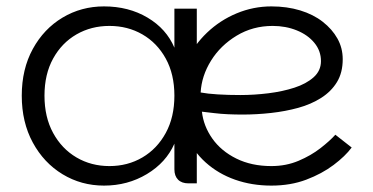

<svg xmlns="http://www.w3.org/2000/svg" viewBox="-20 -573 1167 600"><path d="M305 7Q234 7 175.5 -28.5Q117 -64 82.5 -127.5Q48 -191 48 -274Q48 -357 82.5 -420Q117 -483 175.5 -518Q234 -553 305 -553Q382 -553 441 -518Q500 -483 525 -424V-546H595V0H569Q548 0 536.5 -11.5Q525 -23 525 -44V-124Q499 -65 439 -29Q379 7 305 7ZM322 -54Q379 -54 425 -81Q471 -108 498 -157.5Q525 -207 525 -274Q525 -341 498 -390Q471 -439 425 -465.5Q379 -492 322 -492Q265 -492 219 -465.5Q173 -439 146 -390Q119 -341 119 -274Q119 -207 146 -157.5Q173 -108 219 -81Q265 -54 322 -54ZM828 7Q767 7 714.5 -11.5Q662 -30 622.5 -65.5Q583 -101 561 -152Q539 -203 539 -269Q539 -329 562.5 -380.5Q586 -432 627 -471Q668 -510 720 -531.5Q772 -553 828 -553Q877 -553 918 -540.5Q959 -528 988.5 -505Q1018 -482 1034.5 -452.5Q1051 -423 1051 -388Q1051 -346 1033 -316.5Q1015 -287 983.5 -267Q952 -247 912 -236Q872 -225 827 -220Q782 -215 738 -215Q715 -215 692.5 -216Q670 -217 649.5 -219.5Q629 -222 611 -224Q616 -179 643.5 -140Q671 -101 718.5 -77.5Q766 -54 828 -54Q874 -54 913 -70.5Q952 -87 981.5 -110Q1011 -133 1028 -152L1079 -112Q1059 -85 1022.5 -57.5Q986 -30 937 -11.5Q888 7 828 7ZM731 -276Q774 -276 818.5 -281.5Q863 -287 900 -299Q937 -311 960 -331.5Q983 -352 983 -382Q983 -414 962.5 -439Q942 -464 907.5 -478Q873 -492 832 -492Q770 -492 719.5 -461.5Q669 -431 639.5 -383.5Q610 -336 607 -284Q628 -280 660.5 -278Q693 -276 731 -276Z"/></svg>

Font: Parkinsans Light
Style: Regular
Weight: 300
Designer: Red Stone, Indian Type Foundry
Foundry: Indian Type Foundry
Version: Version 1.000